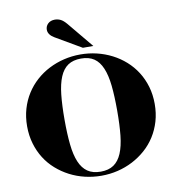

<svg xmlns="http://www.w3.org/2000/svg" viewBox="-98 -1004 1011 1107"><g transform="rotate(-10 407.5 -450.5)"><path d="M428.7 -729 276.4 -817.9Q259.8 -827.6 250.7 -840.3Q241.7 -853 241.7 -867.2Q241.7 -888.2 256.8 -902.6Q272 -917 297.4 -917Q314.5 -917 330.3 -909.4Q346.2 -901.9 364.7 -879.9L489.7 -729ZM33.2 -338.9Q33.2 -393.1 47.1 -440.4Q61 -487.8 86.2 -527.3Q111.3 -566.9 146 -597.9Q180.7 -628.9 222.2 -650.1Q263.7 -671.4 310.5 -682.6Q357.4 -693.8 406.7 -693.8Q456.1 -693.8 502.7 -682.6Q549.3 -671.4 590.8 -650.1Q632.3 -628.9 667.2 -597.9Q702.1 -566.9 727.3 -527.3Q752.4 -487.8 766.4 -440.4Q780.3 -393.1 780.3 -338.9Q780.3 -284.7 766.4 -237.3Q752.4 -189.9 727.3 -150.4Q702.1 -110.8 667.2 -80.1Q632.3 -49.3 590.8 -27.8Q549.3 -6.3 502.7 4.9Q456.1 16.1 406.7 16.1Q357.4 16.1 310.5 4.9Q263.7 -6.3 222.2 -27.8Q180.7 -49.3 145.8 -80.1Q110.8 -110.8 85.9 -150.4Q61 -189.9 47.1 -237.3Q33.2 -284.7 33.2 -338.9ZM560.5 -338.9Q560.5 -422.4 554 -484.6Q547.4 -546.9 530 -588.1Q512.7 -629.4 482.9 -649.7Q453.1 -669.9 406.7 -669.9Q360.4 -669.9 330.3 -649.7Q300.3 -629.4 283 -588.1Q265.6 -546.9 259 -484.6Q252.4 -422.4 252.4 -338.9Q252.4 -255.4 259 -193.1Q265.6 -130.9 283 -89.8Q300.3 -48.8 330.3 -28.3Q360.4 -7.8 406.7 -7.8Q453.1 -7.8 482.9 -28.3Q512.7 -48.8 530 -89.8Q547.4 -130.9 554 -193.1Q560.5 -255.4 560.5 -338.9Z"/></g></svg>

Font: XB Zar
Style: Bold
Weight: 700
Designer: Behnam
Foundry: Irmug
Version: Version 8.005 2009